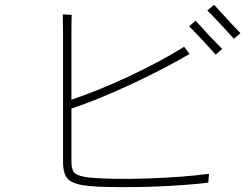

<svg xmlns="http://www.w3.org/2000/svg" viewBox="-20 -813 1040 801"><path d="M852 -88 849 -51Q809 -46 757 -42Q705 -38 647.5 -35.5Q590 -33 534 -32.5Q478 -32 430.5 -33Q383 -34 351 -37Q290 -43 266.5 -63Q243 -83 243 -138V-577Q243 -626 243 -673.5Q243 -721 242 -753L279 -751Q278 -723 278 -674.5Q278 -626 278 -577V-397Q329 -414 391 -439Q453 -464 517 -494Q581 -524 641 -556Q701 -588 748 -618L771 -588Q720 -558 658.5 -526Q597 -494 530.5 -463Q464 -432 399.5 -405.5Q335 -379 278 -360V-138Q278 -102 293.5 -89.5Q309 -77 355 -72Q399 -68 462.5 -67Q526 -66 597 -68.5Q668 -71 735 -76Q802 -81 852 -88ZM983 -675 956 -651Q943 -666 922 -688.5Q901 -711 880 -733.5Q859 -756 845 -769L873 -793Q887 -778 907.5 -755.5Q928 -733 948.5 -711Q969 -689 983 -675ZM907 -609 880 -585Q867 -600 846 -622.5Q825 -645 804 -667.5Q783 -690 769 -703L796 -727Q810 -712 830.5 -689Q851 -666 872 -644.5Q893 -623 907 -609Z"/></svg>

Font: Zen Kaku Gothic Antique Light
Style: Regular
Weight: 300
Designer: Yoshimichi Ohira
Foundry: Positype
Version: Version 1.001